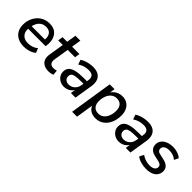

<svg xmlns="http://www.w3.org/2000/svg" viewBox="130 -1622 2790 2790"><g transform="rotate(45 1525.0 -227.5)"><path d="M275 9Q203 9 150.5 -17.5Q98 -44 69.5 -93Q41 -142 41 -209Q41 -289 74 -354Q107 -419 166.5 -458Q226 -497 305 -497Q383 -497 428.5 -461.5Q474 -426 491 -368.5Q508 -311 499 -245L496 -221H121L129 -283H436L418 -269Q425 -313 415.5 -348Q406 -383 379 -404.5Q352 -426 304 -426Q255 -426 221.5 -403.5Q188 -381 169.5 -346Q151 -311 144 -272L140 -245Q131 -191 145.5 -152Q160 -113 195 -91Q230 -69 282 -69Q327 -69 366.5 -82Q406 -95 438 -123L466 -55Q432 -24 380.5 -7.5Q329 9 275 9Z M783 9Q723 9 683.5 -14Q644 -37 628.5 -78Q613 -119 622 -174L660 -410H565L577 -488H672L695 -635H796L773 -488H924L912 -410H761L724 -182Q715 -125 736.5 -100Q758 -75 804 -75Q821 -75 835.5 -78.5Q850 -82 862 -86L870 -9Q855 -1 830.5 4Q806 9 783 9Z M1097 9Q1054 9 1017 -10.5Q980 -30 958 -63.5Q936 -97 936 -139Q936 -191 964.5 -223Q993 -255 1054 -270.5Q1115 -286 1211 -286H1291L1282 -224H1220Q1151 -224 1110.5 -217Q1070 -210 1053 -192.5Q1036 -175 1036 -145Q1036 -105 1062.5 -84Q1089 -63 1126 -63Q1160 -63 1189 -78Q1218 -93 1238.5 -121.5Q1259 -150 1265 -190L1284 -310Q1293 -363 1269.5 -391Q1246 -419 1186 -419Q1141 -419 1100 -407Q1059 -395 1019 -368L994 -440Q1018 -457 1051.5 -470Q1085 -483 1122.5 -490Q1160 -497 1198 -497Q1271 -497 1313.5 -470Q1356 -443 1371.5 -395Q1387 -347 1377 -284L1332 0H1237L1253 -107H1263Q1250 -68 1223.5 -41.5Q1197 -15 1164.5 -3Q1132 9 1097 9Z M1442 180 1547 -488H1646L1631 -389H1622Q1640 -423 1666.5 -447Q1693 -471 1727.5 -484Q1762 -497 1802 -497Q1859 -497 1900.5 -471.5Q1942 -446 1965 -399Q1988 -352 1988 -287Q1988 -206 1959 -138.5Q1930 -71 1875.5 -31Q1821 9 1744 9Q1686 9 1641.5 -19Q1597 -47 1580 -104H1588L1543 180ZM1728 -69Q1779 -69 1814 -98Q1849 -127 1867.5 -175.5Q1886 -224 1886 -283Q1886 -349 1854 -383.5Q1822 -418 1766 -418Q1716 -418 1680.5 -389.5Q1645 -361 1626 -312.5Q1607 -264 1607 -204Q1607 -139 1639 -104Q1671 -69 1728 -69Z M2225 9Q2182 9 2145 -10.5Q2108 -30 2086 -63.5Q2064 -97 2064 -139Q2064 -191 2092.5 -223Q2121 -255 2182 -270.5Q2243 -286 2339 -286H2419L2410 -224H2348Q2279 -224 2238.5 -217Q2198 -210 2181 -192.5Q2164 -175 2164 -145Q2164 -105 2190.5 -84Q2217 -63 2254 -63Q2288 -63 2317 -78Q2346 -93 2366.5 -121.5Q2387 -150 2393 -190L2412 -310Q2421 -363 2397.5 -391Q2374 -419 2314 -419Q2269 -419 2228 -407Q2187 -395 2147 -368L2122 -440Q2146 -457 2179.5 -470Q2213 -483 2250.5 -490Q2288 -497 2326 -497Q2399 -497 2441.5 -470Q2484 -443 2499.5 -395Q2515 -347 2505 -284L2460 0H2365L2381 -107H2391Q2378 -68 2351.5 -41.5Q2325 -15 2292.5 -3Q2260 9 2225 9Z M2790 9Q2730 9 2677.5 -6.5Q2625 -22 2590 -50L2625 -117Q2649 -99 2676 -87.5Q2703 -76 2732.5 -70Q2762 -64 2791 -64Q2842 -64 2870 -84Q2898 -104 2898 -138Q2898 -161 2882.5 -175.5Q2867 -190 2838 -197L2745 -218Q2693 -229 2663 -261Q2633 -293 2633 -341Q2633 -385 2657.5 -420Q2682 -455 2729.5 -476Q2777 -497 2842 -497Q2874 -497 2906.5 -490Q2939 -483 2967 -470Q2995 -457 3015 -437L2983 -371Q2953 -398 2916 -410.5Q2879 -423 2837 -423Q2785 -423 2755.5 -402Q2726 -381 2726 -346Q2726 -325 2739 -309.5Q2752 -294 2781 -288L2874 -267Q2930 -254 2960.5 -223.5Q2991 -193 2991 -145Q2991 -97 2966 -62Q2941 -27 2895.5 -9Q2850 9 2790 9Z"/></g></svg>

Font: Nunito Sans 12pt SemiBold
Style: Italic
Weight: 600
Italic angle: -9°
Designer: Vernon Adams
Foundry: Vernon Adams
Version: Version 3.101;gftools[0.9.27]